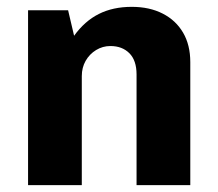

<svg xmlns="http://www.w3.org/2000/svg" viewBox="-20 -541 638 561"><path d="M62 0V-511H179L196.5 -436.5Q227.5 -479.5 268.8 -500.2Q310 -521 365 -521Q417 -521 455.5 -501.2Q494 -481.5 515 -445.5Q536 -409.5 536 -359.5V0H379V-323.5Q379 -364.5 358 -385.5Q337 -406.5 302.5 -406.5Q280 -406.5 260.8 -394.8Q241.5 -383 230.2 -363.2Q219 -343.5 219 -318.5V0Z"/></svg>

Font: Chivo Medium
Style: Regular
Weight: 500
Designer: Hector Gatti
Foundry: Omnibus-Type
Version: Version 2.002